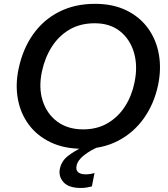

<svg xmlns="http://www.w3.org/2000/svg" viewBox="-20 -746 856 978"><path d="M402 12Q307.5 12 238.2 -21Q169 -54 126.8 -111Q84.5 -168 71 -241.8Q57.5 -315.5 75 -397Q96.5 -498 149.2 -572Q202 -646 281.8 -686.2Q361.5 -726.5 464 -726.5Q555.5 -726.5 623.8 -693.2Q692 -660 734 -602Q776 -544 789.2 -469.2Q802.5 -394.5 785 -311.5Q764.5 -216 712.5 -143Q660.5 -70 581.8 -29Q503 12 402 12ZM403.5 -87Q475 -87 528.8 -118.8Q582.5 -150.5 617 -204.5Q651.5 -258.5 665 -325.5Q682.5 -408 662.8 -476.8Q643 -545.5 591.8 -586.5Q540.5 -627.5 462.5 -627.5Q389 -627.5 334.2 -595.5Q279.5 -563.5 244 -507.8Q208.5 -452 193.5 -381.5Q176 -299 197.5 -232.2Q219 -165.5 272.2 -126.2Q325.5 -87 403.5 -87ZM392 211.5Q330 211.5 303.5 182Q277 152.5 285 113.5Q293 75 324.5 49.8Q356 24.5 408 -0.5L413 -22.5L469 -28.5L486.5 0Q442 18.5 408.8 44.2Q375.5 70 370 98.5Q365.5 120 378 131Q390.5 142 415.5 142Q430 142 442.5 139.8Q455 137.5 461.5 135L448 203.5Q437.5 206.5 422.5 209Q407.5 211.5 392 211.5Z"/></svg>

Font: Commissioner Medium
Style: Italic
Weight: 500
Italic angle: -12°
Designer: Kostas Bartsokas
Foundry: Kostas Bartsokas
Version: Version 1.000; ttfautohint (v1.8.3)